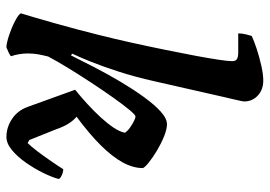

<svg xmlns="http://www.w3.org/2000/svg" viewBox="-141 -699 840 598"><g transform="rotate(90 279.0 -400.0)"><path d="M127.5 0Q117 0 100.2 -5Q83.5 -10 66 -17.2Q48.5 -24.5 36 -32.2Q23.5 -40 21.5 -45Q26 -59.5 34.2 -87.2Q42.5 -115 52.2 -149.8Q62 -184.5 71.5 -220.5Q81 -256.5 88.5 -286.5Q101.5 -338 113.2 -391.2Q125 -444.5 135.2 -494.8Q145.5 -545 153.5 -587.8Q161.5 -630.5 166 -660.8Q170.5 -691 170.5 -703Q170.5 -714.5 163.5 -718.2Q156.5 -722 144 -722H84Q84 -734 87 -746Q90 -758 92 -764Q106.5 -771 132.2 -779.5Q158 -788 185 -794Q212 -800 230.5 -800Q259.5 -800 277.8 -782.8Q296 -765.5 296 -740.5Q296 -738.5 294.8 -732Q293.5 -725.5 290.5 -712.8Q287.5 -700 282 -676.5L233 -460.5Q219.5 -400.5 202.8 -348.8Q186 -297 171 -260Q156 -223 147 -205L152.5 -201Q169.5 -235.5 190.5 -276Q211.5 -316.5 235 -356Q258.5 -395.5 282.2 -428.2Q306 -461 327.5 -480.5Q349 -500 367 -500Q382.5 -500 404.8 -491Q427 -482 448.8 -469Q470.5 -456 486 -443.5Q501.5 -431 503.5 -425Q503.5 -394.5 485.8 -362Q468 -329.5 432.5 -293.8Q397 -258 343.5 -218.5Q354 -210 364 -195Q374 -180 383 -154L416 -71.5L425.5 -66Q435.5 -76 450.8 -96Q466 -116 481.5 -138.5Q497 -161 507 -177Q515.5 -177 525.5 -172.5Q535.5 -168 537.5 -163Q532 -142 518.5 -114.5Q505 -87 486.5 -60.5Q468 -34 447.2 -17Q426.5 0 406.5 0Q377 0 350.8 -17.2Q324.5 -34.5 313 -66L259.5 -214Q282 -232 304.2 -252.5Q326.5 -273 345.8 -294Q365 -315 377.8 -334.2Q390.5 -353.5 393.5 -369Q387.5 -378 377 -385.2Q366.5 -392.5 357 -397.2Q347.5 -402 343 -402Q338 -402 322 -382.8Q306 -363.5 284 -332.5Q262 -301.5 238 -265Q214 -228.5 192.2 -193Q170.5 -157.5 156 -130Q152 -114 149.2 -99Q146.5 -84 146.5 -66Q146.5 -53 148.8 -39.5Q151 -26 155 -15Q154 -12 144.8 -7.5Q135.5 -3 127.5 0Z"/></g></svg>

Font: Texturina Medium
Style: Italic
Weight: 500
Italic angle: -11°
Designer: Guillermo Torres Carreño
Foundry: Omnibus-Type
Version: Version 1.002